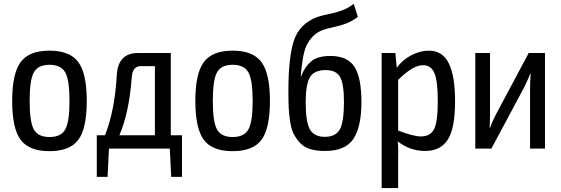

<svg xmlns="http://www.w3.org/2000/svg" viewBox="-20 -757 2856 978"><path d="M422 -243Q422 -103 379 -45Q336 13 232 13Q128 13 85 -45Q42 -103 42 -243Q42 -382 85 -440.5Q128 -499 232 -499Q336 -499 379 -440.5Q422 -382 422 -243ZM232 -427Q174 -427 152.5 -388.5Q131 -350 131 -243Q131 -136 152.5 -97.5Q174 -59 232 -59Q291 -59 312.5 -98Q334 -137 334 -243Q334 -349 312.5 -388Q291 -427 232 -427Z M907 -68V144H852L845 0H535L528 144H473V-68H515Q565 -195 575 -375Q581 -487 683 -487H850V-68ZM769 -68V-420H697Q654 -420 651 -361Q637 -180 588 -68Z M1355 -243Q1355 -103 1312 -45Q1269 13 1165 13Q1061 13 1018 -45Q975 -103 975 -243Q975 -382 1018 -440.5Q1061 -499 1165 -499Q1269 -499 1312 -440.5Q1355 -382 1355 -243ZM1165 -427Q1107 -427 1085.5 -388.5Q1064 -350 1064 -243Q1064 -136 1085.5 -97.5Q1107 -59 1165 -59Q1224 -59 1245.5 -98Q1267 -137 1267 -243Q1267 -349 1245.5 -388Q1224 -427 1165 -427Z M1782 -737 1803 -671Q1773 -649 1745 -638Q1717 -627 1681.5 -619.5Q1646 -612 1624 -604Q1589 -591 1566.5 -564Q1544 -537 1534.5 -508Q1525 -479 1520 -440Q1515 -410 1512 -369H1514Q1532 -416 1564.5 -444Q1597 -472 1663 -472Q1749 -472 1785 -417.5Q1821 -363 1821 -237Q1821 -112 1780.5 -50Q1740 12 1635 12Q1592 12 1560.5 2.5Q1529 -7 1509 -28.5Q1489 -50 1476.5 -74Q1464 -98 1458 -137Q1452 -176 1450.5 -209.5Q1449 -243 1449 -294Q1449 -467 1477.5 -551.5Q1506 -636 1595 -670Q1618 -678 1655.5 -685.5Q1693 -693 1722.5 -704Q1752 -715 1782 -737ZM1639 -400Q1578 -400 1557.5 -361.5Q1537 -323 1537 -237Q1537 -136 1558.5 -98Q1580 -60 1635 -60Q1690 -60 1711 -98Q1732 -136 1732 -237Q1732 -331 1712 -365.5Q1692 -400 1639 -400Z M2164 -499Q2234 -499 2266 -434.5Q2298 -370 2298 -241Q2298 -104 2261 -46Q2224 12 2146 12Q2068 12 2006 -37Q2010 3 2008 60V201H1924V-487H1994L2001 -412Q2030 -452 2075 -475.5Q2120 -499 2164 -499ZM2124 -62Q2172 -62 2191 -99Q2210 -136 2210 -241Q2210 -343 2193 -384Q2176 -425 2135 -425Q2083 -425 2008 -350V-92Q2086 -62 2124 -62Z M2756 0H2680V-308Q2680 -340 2683 -381H2680Q2676 -366 2652 -316L2483 0H2401V-487H2476V-179Q2476 -130 2474 -106H2476Q2484 -130 2504 -170L2673 -487H2756Z"/></svg>

Font: exo2condensed_r
Style: Regular
Weight: 400
Width: 3
Designer: Natanael Gama
Version: Version 1.001;PS 001.001;hotconv 1.0.70;makeotf.lib2.5.58329